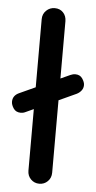

<svg xmlns="http://www.w3.org/2000/svg" viewBox="-69 -773 402 806"><g transform="rotate(5 131.5 -370.0)"><path d="M25 -290Q4 -290 -6 -305Q-16 -320 -16 -333Q-16 -359 10 -371L218 -466Q223 -468 228 -469.5Q233 -471 239 -471Q259 -471 269 -456Q279 -441 279 -429Q279 -416 271.5 -406Q264 -396 252 -390L45 -295Q39 -292 34 -291Q29 -290 25 -290ZM178 -51Q178 -29 163.5 -14.5Q149 0 128 0Q107 0 92.5 -14.5Q78 -29 78 -51V-689Q78 -711 93 -725.5Q108 -740 129 -740Q151 -740 164.5 -725.5Q178 -711 178 -689Z"/></g></svg>

Font: Quicksand SemiBold
Style: Regular
Weight: 600
Designer: Andrew Paglinawan
Foundry: Andrew Paglinawan
Version: Version 3.006